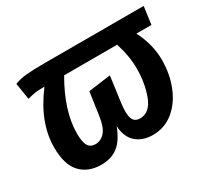

<svg xmlns="http://www.w3.org/2000/svg" viewBox="-114 -706 970 897"><g transform="rotate(-30 371.5 -257.0)"><path d="M649 -434Q691 -352 691 -268Q691 -194 665.5 -129Q640 -64 592 -24.5Q544 15 480 15Q425 15 390.5 -15.5Q356 -46 353 -106Q329 -42 293 -13.5Q257 15 202 15Q132 15 91 -28.5Q50 -72 50 -165Q50 -299 153 -434H144Q116 -434 101 -431.5Q86 -429 60 -422L46 -511Q74 -522 108.5 -525.5Q143 -529 213 -529H743L730 -434ZM545 -434H259Q175 -289 175 -168Q175 -122 187 -102Q199 -82 226 -82Q255 -82 276.5 -106Q298 -130 306 -186L324 -311L444 -327L425 -187Q422 -163 422 -144Q422 -114 432 -98Q442 -82 467 -82Q519 -82 544 -147Q569 -212 569 -292Q569 -360 545 -434Z"/></g></svg>

Font: FiraGO Medium
Style: Italic
Weight: 500
Italic angle: -8°
Designer: bBox Type GmbH
Foundry: bBox Type GmbH
Version: Version 1.001